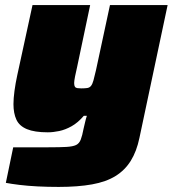

<svg xmlns="http://www.w3.org/2000/svg" viewBox="-20 -530 680 756"><path d="M211 206Q168 206 128.5 204Q89 202 56.5 198Q24 194 3 190L32 50Q56 50 79 50Q102 50 125 50Q148 50 171 50Q216 50 241.5 48.5Q267 47 279.5 41Q292 35 298 19.5Q304 4 309 -23Q312 -35 315 -48.5Q318 -62 322 -74H310Q287 -47 262 -33Q237 -19 213 -14Q189 -9 168 -9Q116 -9 86 -21.5Q56 -34 44.5 -59Q33 -84 33 -120Q33 -142 37 -172Q41 -202 48 -234L108 -510H335L284 -268Q279 -247 275.5 -229Q272 -211 272 -203Q272 -193 275 -188.5Q278 -184 284.5 -183Q291 -182 300 -182Q315 -182 324 -183.5Q333 -185 338.5 -192Q344 -199 348 -213.5Q352 -228 358 -254L413 -510H640L529 13Q518 66 495 103Q472 140 435 163Q398 186 342.5 196Q287 206 211 206Z"/></svg>

Font: Saira SemiExpanded Black
Style: Italic
Weight: 900
Width: 6
Italic angle: -12°
Designer: Hector Gatti with collaboration of the Omnibus-Type team
Foundry: Omnibus-Type
Version: Version 1.101